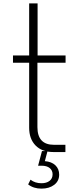

<svg xmlns="http://www.w3.org/2000/svg" viewBox="-20 -902 438 1139"><path d="M300 -43H368V0H298Q229 0 191 -39Q153 -78 153 -144V-530H57V-573H153V-882H203V-573H369V-530H202V-148Q202 -43 300 -43ZM226 217Q179 217 147 192L161 164Q188 185 226 185Q256 185 274 171Q292 157 292 132Q292 109 275 95Q258 81 226 81H206L229 -6H262L246 54Q286 57 308.5 78.5Q331 100 331 134Q331 172 301.5 194.5Q272 217 226 217Z"/></svg>

Font: Hilab Light
Style: Regular
Weight: 300
Designer: Cristianderson Lima
Foundry: Cristianderson
Version: Version 1.0